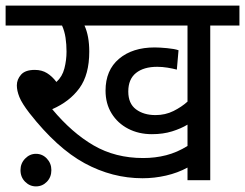

<svg xmlns="http://www.w3.org/2000/svg" viewBox="-20 -642 873 684"><path d="M729 -551V0H648V-45Q613 -26 571.5 -16.5Q530 -7 488 -7Q380 -7 281.5 -60.5Q183 -114 85 -239Q58 -274 49 -296.5Q40 -319 40 -338Q40 -359 55 -376Q70 -393 104 -393Q129 -393 147.5 -381.5Q166 -370 181 -350Q202 -369 209.5 -398.5Q217 -428 217 -458Q217 -484 213.5 -507.5Q210 -531 201 -551H0V-622H833V-551ZM534 -232Q569 -232 598 -246.5Q627 -261 648 -280V-551H281Q298 -514 298 -458Q298 -376 263 -328Q228 -280 166 -253Q236 -169 313.5 -124Q391 -79 490 -79Q533 -79 572 -89Q611 -99 648 -122V-198Q625 -184 593 -174Q561 -164 521 -164Q474 -164 436.5 -183.5Q399 -203 377.5 -238Q356 -273 356 -319Q356 -392 404 -432.5Q452 -473 531 -473Q548 -473 575 -470.5Q602 -468 616 -463L610 -394Q595 -398 576.5 -401Q558 -404 540 -404Q492 -404 464.5 -382Q437 -360 437 -316Q437 -273 464.5 -252.5Q492 -232 534 -232ZM53 -36Q53 -60 69.5 -77Q86 -94 108 -94Q131 -94 147 -77Q163 -60 163 -36Q163 -11 147 5.5Q131 22 108 22Q86 22 69.5 5.5Q53 -11 53 -36Z"/></svg>

Font: Go Noto Kurrent-Regular
Style: Regular
Weight: 400
Designer: Monotype Design Team
Foundry: Monotype Imaging Inc.
Version: Version 2.012; ttfautohint (v1.8.4.7-5d5b)